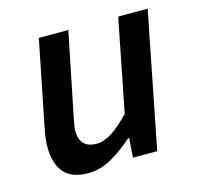

<svg xmlns="http://www.w3.org/2000/svg" viewBox="-81 -576 694 673"><g transform="rotate(-15 266.5 -239.5)"><path d="M161 12Q100 12 72.5 -21Q45 -54 45 -112Q45 -129 47 -145.5Q49 -162 53 -181L115 -491H222L162 -195Q159 -178 156.5 -166Q154 -154 154 -143Q154 -112 169.5 -96Q185 -80 216 -80Q241 -80 270.5 -98.5Q300 -117 337 -156L403 -491H510L413 0H325L330 -70H326Q290 -37 247.5 -12.5Q205 12 161 12Z"/></g></svg>

Font: Source Sans 3 ExtraLight SemiBold
Style: Italic
Weight: 600
Italic angle: -11°
Version: Version 3.052;hotconv 1.1.0;makeotfexe 2.6.0